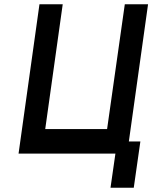

<svg xmlns="http://www.w3.org/2000/svg" viewBox="-20 -720 714 900"><path d="M67 0H521L498 160H607L638 -57H584L674 -700H565L482 -115H192L274 -700H165Z"/></svg>

Font: Unageo
Style: SemiBold-Italic
Weight: 600
Designer: Richard Sepsi
Foundry: Richard Sepsi
Version: Version 2.000